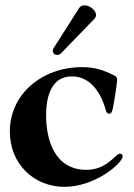

<svg xmlns="http://www.w3.org/2000/svg" viewBox="-20 -703 514 737"><path d="M227.3 14.2C345.2 14.2 451 -76.7 451 -103.7C451 -112.2 441.8 -112.9 439.6 -112.9C436.1 -112.9 431.8 -110.1 426.8 -105.8C407 -88.8 374.3 -51.1 311.8 -51.1C189.6 -51.1 157 -166.2 157 -259.9C157 -341.6 181.8 -409.1 255 -409.8C316.8 -410.5 363.6 -362.2 386.4 -279.1C388.5 -271.3 392.8 -266.3 399.9 -266.3C403.4 -266.3 407.7 -267.8 411.2 -279.8C416.9 -298.3 429.7 -385.7 429.7 -397.7C429.7 -407.7 421.2 -411.9 418.3 -413.4C375.7 -434.7 343.8 -445.3 294.7 -445.3C142.8 -445.3 17.8 -343 17.8 -198.2C17.8 -71.7 112.2 14.2 227.3 14.2ZM182.5 -507.8C182.5 -502.8 186.4 -492.2 199.6 -492.2C204.9 -492.2 209.5 -493.6 213.8 -497.9L342.3 -630.7C346.6 -635.3 348.7 -640.3 348.7 -645.6C348.7 -663.4 324.6 -682.5 304.7 -682.5C296.5 -682.5 288.7 -680 284.1 -672.6L186.8 -519.9C183.2 -514.2 182.5 -511.4 182.5 -507.8Z"/></svg>

Font: Margiela Serif
Style: Bold
Weight: 700
Designer: Andreas Faust, Stefan Endress
Version: Version 1.002;FEAKit 1.0